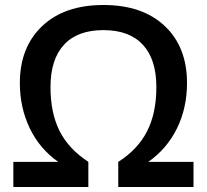

<svg xmlns="http://www.w3.org/2000/svg" viewBox="-20 -745 824 765"><path d="M392.1 -625Q288.6 -625 234.9 -566.7Q181.2 -508.3 181.2 -397.9Q181.2 -295.9 217 -223.9Q252.9 -151.9 332 -100.1V0H33.2V-100.1H211.9Q137.7 -152.3 98.4 -234.4Q59.1 -316.4 59.1 -414.1Q59.1 -556.6 147.9 -640.9Q236.8 -725.1 392.1 -725.1Q547.4 -725.1 636.2 -641.6Q725.1 -558.1 725.1 -414.1Q725.1 -314.9 685.1 -233.4Q645 -151.9 570.8 -100.1H751V0H451.2V-100.1Q528.3 -148.9 565.7 -221.4Q603 -293.9 603 -397.9Q603 -508.8 549.1 -566.9Q495.1 -625 392.1 -625Z"/></svg>

Font: Open Sans Semibold
Style: Regular
Weight: 600
Foundry: Ascender Corporation
Version: Version 1.10; ttfautohint (v1.5.65-e2d9)